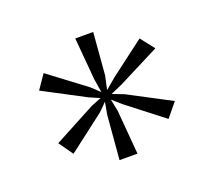

<svg xmlns="http://www.w3.org/2000/svg" viewBox="-91 -990 817 734"><g transform="rotate(-20 317.5 -623.5)"><path d="M303 -605 272 -574 122 -459 81 -517 250 -607 292 -624 250 -642 81 -731 120 -788 269 -676 303 -644 294 -699 279 -871H352L338 -699L326 -644L370 -681L510 -787L554 -731L385 -645L337 -624L384 -606L555 -516L509 -460L362 -574L327 -605L337 -555L352 -376H279L294 -555Z"/></g></svg>

Font: Martel Light
Style: Regular
Weight: 300
Designer: Dan Reynolds
Foundry: Dan Reynolds
Version: Version 1.001; ttfautohint (v1.1) -l 5 -r 5 -G 72 -x 0 -D la